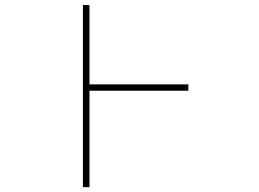

<svg xmlns="http://www.w3.org/2000/svg" viewBox="-20 -773 1040 770"><path d="M312.5 -22.5V-752.9H338.9V-434.6H735.4V-409.2H338.9V-22.5Z"/></svg>

Font: Mgen+ 1mn thin
Style: Regular
Weight: 100
Designer: [Source Han Sans]
Ryoko NISHIZUKA  (kana & ideographs); Paul D. Hunt (Latin, Greek & Cyrillic); Wenlong ZHANG  (bopomofo
Version: Version 1.059.20150602